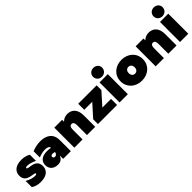

<svg xmlns="http://www.w3.org/2000/svg" viewBox="306 -2263 3707 3707"><g transform="rotate(-45 2160.0 -409.5)"><path d="M234 12C405 12 480 -69 480 -178C480 -390 223 -323 223 -375C223 -388 232 -397 268 -397C310 -397 372 -384 455 -344V-511C403 -544 336 -559 270 -559C101 -559 23 -477 23 -368C23 -159 281 -222 281 -171C281 -159 274 -150 237 -150C184 -150 116 -166 39 -212V-43C96 -2 165 12 234 12Z M853 0H1063V-304C1063 -490 926 -554 781 -554C702 -554 620 -535 554 -508V-337C603 -358 668 -376 727 -376C788 -376 836 -363 837 -317L819 -320C788 -325 760 -327 735 -327C584 -327 522 -251 522 -160C522 -66 579 10 708 10C771 10 822 -16 853 -92ZM729 -178C729 -198 741 -215 778 -215C787 -215 799 -214 812 -211L836 -206C830 -163 801 -139 775 -139C748 -139 729 -155 729 -178Z M1521 -557C1465 -557 1412 -537 1372 -495V-547H1158V0H1383V-270C1383 -332 1403 -362 1443 -362C1484 -362 1503 -331 1503 -270V0H1728V-312C1728 -484 1637 -557 1521 -557Z M1803 0H2325V-165H2088L2314 -417V-547H1811V-382H2029L1803 -130Z M2393 0H2619V-547H2393ZM2506 -591C2577 -591 2631 -644 2631 -715C2631 -781 2577 -831 2506 -831C2435 -831 2381 -780 2381 -711C2381 -642 2435 -591 2506 -591Z M2999 10C3176 10 3304 -108 3304 -274C3304 -440 3176 -557 2999 -557C2823 -557 2694 -440 2694 -274C2694 -108 2823 10 2999 10ZM2999 -181C2954 -181 2918 -213 2918 -274C2918 -334 2954 -366 2999 -366C3044 -366 3080 -334 3080 -274C3080 -213 3044 -181 2999 -181Z M3742 -557C3686 -557 3633 -537 3593 -495V-547H3379V0H3604V-270C3604 -332 3624 -362 3664 -362C3705 -362 3724 -331 3724 -270V0H3949V-312C3949 -484 3858 -557 3742 -557Z M4044 0H4270V-547H4044ZM4157 -591C4228 -591 4282 -644 4282 -715C4282 -781 4228 -831 4157 -831C4086 -831 4032 -780 4032 -711C4032 -642 4086 -591 4157 -591Z"/></g></svg>

Font: Chess Sans Black
Style: Regular
Weight: 900
Designer: Wolf Bōese
Foundry: Wolf Bōese
Version: Version 7.223;Glyphs 3.3 (3306)